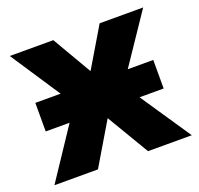

<svg xmlns="http://www.w3.org/2000/svg" viewBox="-102 -660 800 771"><g transform="rotate(-20 298.5 -274.5)"><path d="M154 -337 14 -549H200L298 -381L398 -549H584L441 -337H550V-215H447L592 0H405L298 -180L191 0H5L148 -215H46V-337Z"/></g></svg>

Font: Noto Sans UI ExtraBold
Style: Regular
Weight: 800
Designer: Monotype Design Team
Foundry: Monotype Imaging Inc.
Version: Version 1.001